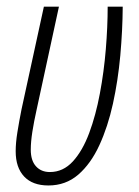

<svg xmlns="http://www.w3.org/2000/svg" viewBox="-20 -550 418 579"><path d="M126 9.3Q78.1 9.3 52.7 -17.8Q27.3 -44.9 27.3 -93.8Q27.3 -119.6 32.5 -151.6Q37.6 -183.6 44.9 -220.2L112.3 -529.8H157.7L89.8 -216.3Q82.5 -183.6 77.6 -152.8Q72.8 -122.1 72.8 -98.6Q72.8 -65.9 88.4 -48.6Q104 -31.2 130.4 -31.2Q170.4 -31.2 199.7 -63.2Q229 -95.2 249 -148.9Q269 -202.6 281.2 -268.1Q293.5 -333.5 299.1 -401.6Q304.7 -469.7 304.7 -529.8H350.1Q349.6 -458.5 342.8 -382.8Q335.9 -307.1 320.6 -237.3Q305.2 -167.5 279.5 -111.8Q253.9 -56.2 216.1 -23.4Q178.2 9.3 126 9.3Z"/></svg>

Font: Open Sans Condensed Light
Style: Italic
Weight: 300
Width: 3
Italic angle: -12°
Designer: Monotype Design Team
Foundry: Monotype Imaging Inc.
Version: Version 3.000; ttfautohint (v1.8.4)